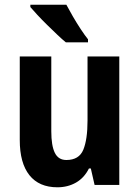

<svg xmlns="http://www.w3.org/2000/svg" viewBox="-20 -786 593 816"><path d="M487 -546V0H382L366 -70H358Q338 -30 303 -10Q268 10 224 10Q146 10 105 -41.5Q64 -93 64 -191V-546H198V-228Q198 -167 213 -136.5Q228 -106 262 -106Q316 -106 334 -149.5Q352 -193 352 -274V-546ZM262 -766Q273 -745 289.5 -716.5Q306 -688 323.5 -661.5Q341 -635 354 -619V-606H260Q245 -618 224 -638Q203 -658 180.5 -680Q158 -702 139 -722.5Q120 -743 109 -756V-766Z"/></svg>

Font: Noto Sans Sinhala UI Condensed
Style: Bold
Weight: 700
Width: 3
Designer: Jelle Bosma - Monotype Design Team
Foundry: Monotype Imaging Inc.
Version: Version 2.006; ttfautohint (v1.8.4.7-5d5b)